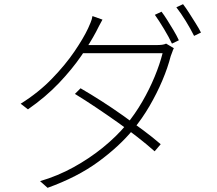

<svg xmlns="http://www.w3.org/2000/svg" viewBox="-20 -850 1040 920"><path d="M754 -794Q767 -777 782 -753Q797 -729 812 -704Q827 -679 837 -657L804 -641Q790 -671 766 -711Q742 -751 722 -779ZM857 -830Q871 -812 886.5 -787.5Q902 -763 917.5 -738.5Q933 -714 943 -694L910 -678Q893 -712 870 -749.5Q847 -787 825 -815ZM366 -427Q416 -398 467.5 -365Q519 -332 569 -296.5Q619 -261 665.5 -226.5Q712 -192 750 -159L721 -125Q685 -157 639 -193Q593 -229 542 -265Q491 -301 439.5 -335.5Q388 -370 339 -400ZM813 -619Q809 -612 805 -599.5Q801 -587 798 -581Q784 -526 758 -464.5Q732 -403 696.5 -342Q661 -281 617 -228Q551 -148 450.5 -74.5Q350 -1 208 50L172 18Q257 -7 333 -49Q409 -91 473 -143Q537 -195 584 -251Q627 -303 661.5 -362.5Q696 -422 721 -482.5Q746 -543 759 -595H362L383 -634H727Q745 -634 756.5 -635.5Q768 -637 776 -641ZM471 -756Q463 -742 454.5 -725.5Q446 -709 440 -697Q413 -646 369.5 -582.5Q326 -519 263 -452.5Q200 -386 114 -326L79 -353Q164 -406 228.5 -472.5Q293 -539 336.5 -603Q380 -667 402 -714Q406 -723 413.5 -740.5Q421 -758 423 -773Z"/></svg>

Font: Noto Sans TC ExtraLight
Style: Regular
Weight: 250
Designer: Ryoko NISHIZUKA  (kana, bopomofo & ideographs); Paul D. Hunt (Latin, Greek & Cyrillic); Sandoll Communications , Soo-you
Foundry: Adobe
Version: Version 2.004-H2;hotconv 1.0.118;makeotfexe 2.5.65603